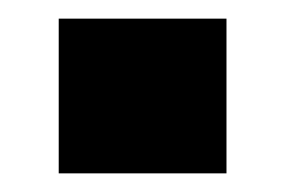

<svg xmlns="http://www.w3.org/2000/svg" viewBox="-20 -186 306 206"><path d="M223 -166V0H43V-166Z"/></svg>

Font: Pathway Extreme ExtraBold
Style: Regular
Weight: 800
Designer: Eduardo Rodriguez Tunni
Foundry: Eduardo Rodriguez Tunni
Version: Version 1.001;gftools[0.9.26]